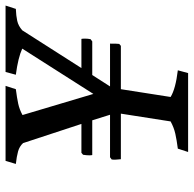

<svg xmlns="http://www.w3.org/2000/svg" viewBox="-23 -674 697 691"><g transform="rotate(-90 325.5 -328.5)"><path d="M651 -657 639 -620Q614 -619 596 -615Q578 -611 562 -597L426 -384H531Q532 -380 532 -371Q532 -361 530 -351L522 -345H401L360 -281H514Q514 -255 513 -248L506 -242H350L322 -63Q351 -45 418 -37L408 0H124L136 -37Q167 -41 189.5 -46Q212 -51 234 -63L262 -242H98Q97 -250 96.5 -259.5Q96 -269 97 -275L105 -281H258L238 -345H113Q112 -348 112 -356Q112 -366 114 -378L121 -384H225L156 -594Q144 -607 126 -612Q108 -617 81 -620L92 -657H362L350 -620Q319 -616 298 -611.5Q277 -607 257 -596L333 -341L496 -597Q463 -612 402 -620L412 -657Z"/></g></svg>

Font: Caladea
Style: Italic
Weight: 400
Italic angle: -9°
Designer: Carolina Giovagnoli and Andres Torresi
Foundry: Carolina Giovagnoli & Andres Torresi
Version: Version 1.001